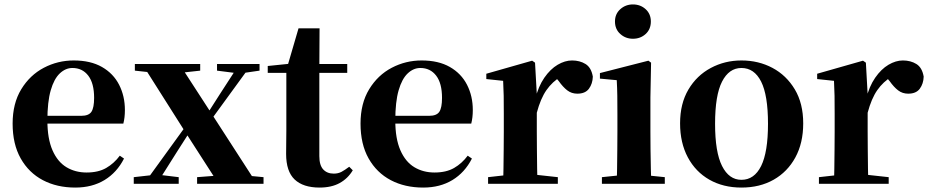

<svg xmlns="http://www.w3.org/2000/svg" viewBox="-20 -830 4194 867"><path d="M320 17Q237 17 173.5 -16.5Q110 -50 73.5 -114.5Q37 -179 37 -272Q37 -363 76 -427Q115 -491 178 -524Q241 -557 313 -557Q389 -557 440.5 -527.5Q492 -498 518 -447Q544 -396 544 -333Q544 -299 537 -272H101V-307H347Q381 -307 393 -325.5Q405 -344 405 -388Q405 -454 378.5 -488.5Q352 -523 307 -523Q276 -523 250 -498.5Q224 -474 209 -422Q194 -370 194 -286Q194 -204 217 -151.5Q240 -99 280 -75Q320 -51 371 -51Q424 -51 459.5 -71.5Q495 -92 521 -127L540 -114Q508 -51 452 -17Q396 17 320 17Z M584 0V-30L673 -40H704L787 -30V0ZM630 0 861 -319 883 -299H878L782 -149L688 0ZM870 0V-30L1013 -41H1054L1170 -30V0ZM897 -239 875 -261H881L971 -402L1061 -541H1117ZM967 0 819 -230 622 -541H790L932 -322L1140 0ZM589 -511V-541H884V-511L775 -499H700ZM960 -511V-541H1152V-511L1076 -500H1046Z M1348 -501V-541H1548V-501ZM1423 17Q1349 17 1310.5 -19.5Q1272 -56 1272 -135Q1272 -164 1272.5 -188Q1273 -212 1273 -242V-501H1189V-532L1296 -543L1278 -531L1328 -702H1423L1422 -524V-514V-125Q1422 -84 1439.5 -65Q1457 -46 1487 -46Q1507 -46 1522 -54Q1537 -62 1557 -77L1573 -61Q1551 -24 1514 -3.5Q1477 17 1423 17Z M1891 17Q1808 17 1744.5 -16.5Q1681 -50 1644.5 -114.5Q1608 -179 1608 -272Q1608 -363 1647 -427Q1686 -491 1749 -524Q1812 -557 1884 -557Q1960 -557 2011.5 -527.5Q2063 -498 2089 -447Q2115 -396 2115 -333Q2115 -299 2108 -272H1672V-307H1918Q1952 -307 1964 -325.5Q1976 -344 1976 -388Q1976 -454 1949.5 -488.5Q1923 -523 1878 -523Q1847 -523 1821 -498.5Q1795 -474 1780 -422Q1765 -370 1765 -286Q1765 -204 1788 -151.5Q1811 -99 1851 -75Q1891 -51 1942 -51Q1995 -51 2030.5 -71.5Q2066 -92 2092 -127L2111 -114Q2079 -51 2023 -17Q1967 17 1891 17Z M2184 0V-30L2291 -42H2389L2499 -30V0ZM2252 0Q2253 -26 2253.5 -68Q2254 -110 2254.5 -156Q2255 -202 2255 -236V-316Q2255 -366 2254.5 -397.5Q2254 -429 2252 -465L2176 -473V-497L2383 -556L2396 -547L2404 -404V-403V-236Q2404 -202 2404.5 -156Q2405 -110 2405.5 -68Q2406 -26 2407 0ZM2404 -321 2368 -383H2397Q2411 -440 2438 -479Q2465 -518 2498 -537.5Q2531 -557 2563 -557Q2598 -557 2624 -541Q2650 -525 2657 -484Q2656 -452 2639.5 -429.5Q2623 -407 2587 -407Q2561 -407 2541.5 -422Q2522 -437 2503 -464L2480 -491L2514 -485Q2474 -461 2447.5 -423Q2421 -385 2404 -321Z M2698 0V-30L2804 -41H2874L2982 -30V0ZM2765 0Q2766 -26 2766.5 -68Q2767 -110 2767.5 -156Q2768 -202 2768 -236V-313Q2768 -363 2767.5 -398Q2767 -433 2765 -468L2689 -475V-500L2908 -556L2920 -547L2917 -390V-236Q2917 -202 2917.5 -156Q2918 -110 2919 -68Q2920 -26 2921 0ZM2838 -655Q2805 -655 2781 -676.5Q2757 -698 2757 -733Q2757 -767 2781 -788.5Q2805 -810 2838 -810Q2872 -810 2895.5 -788.5Q2919 -767 2919 -733Q2919 -698 2895.5 -676.5Q2872 -655 2838 -655Z M3328 17Q3246 17 3183.5 -18.5Q3121 -54 3086 -119.5Q3051 -185 3051 -273Q3051 -362 3088.5 -425.5Q3126 -489 3189.5 -523Q3253 -557 3328 -557Q3405 -557 3468 -523.5Q3531 -490 3569 -426.5Q3607 -363 3607 -273Q3607 -184 3571.5 -119Q3536 -54 3473.5 -18.5Q3411 17 3328 17ZM3328 -18Q3386 -18 3417 -80.5Q3448 -143 3448 -271Q3448 -400 3417 -461.5Q3386 -523 3328 -523Q3272 -523 3240.5 -461.5Q3209 -400 3209 -271Q3209 -143 3240.5 -80.5Q3272 -18 3328 -18Z M3678 0V-30L3785 -42H3883L3993 -30V0ZM3746 0Q3747 -26 3747.5 -68Q3748 -110 3748.5 -156Q3749 -202 3749 -236V-316Q3749 -366 3748.5 -397.5Q3748 -429 3746 -465L3670 -473V-497L3877 -556L3890 -547L3898 -404V-403V-236Q3898 -202 3898.5 -156Q3899 -110 3899.5 -68Q3900 -26 3901 0ZM3898 -321 3862 -383H3891Q3905 -440 3932 -479Q3959 -518 3992 -537.5Q4025 -557 4057 -557Q4092 -557 4118 -541Q4144 -525 4151 -484Q4150 -452 4133.5 -429.5Q4117 -407 4081 -407Q4055 -407 4035.5 -422Q4016 -437 3997 -464L3974 -491L4008 -485Q3968 -461 3941.5 -423Q3915 -385 3898 -321Z"/></svg>

Font: Noto Serif TC ExtraBold
Style: Regular
Weight: 800
Designer: Ryoko NISHIZUKA 西塚涼子 (kana & ideographs); Frank Grießhammer (Latin, Greek & Cyrillic); Wenlong ZHANG 张文龙 (bopomofo); San
Foundry: Adobe
Version: Version 2.002-H1;hotconv 1.1.0;makeotfexe 2.6.0